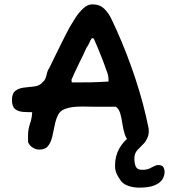

<svg xmlns="http://www.w3.org/2000/svg" viewBox="-20 -698 777 883"><path d="M160 -10Q145 -10 130 -19.5Q115 -29 109 -45V-76Q109 -103 118 -129Q127 -155 128 -182Q107 -182 85.5 -183.5Q64 -185 49.5 -196.5Q35 -208 35 -238Q35 -268 50.5 -280Q66 -292 89 -295Q112 -298 134 -300Q156 -302 169 -313L184 -328Q192 -341 195 -357Q198 -373 207 -386Q213 -399 226.5 -426Q240 -453 255 -484Q270 -515 283 -540Q296 -565 301 -574Q311 -591 326.5 -615.5Q342 -640 362.5 -659Q383 -678 405 -678Q438 -678 458.5 -658.5Q479 -639 492 -611.5Q505 -584 516 -560Q564 -453 602.5 -337Q641 -221 664 -105V-90Q664 -71 650.5 -50.5Q637 -30 618 -30Q590 -30 575 -45Q560 -60 553 -83Q546 -106 542.5 -131Q539 -156 533 -176.5Q527 -197 513 -207H425Q410 -207 393 -207.5Q376 -208 359 -208Q338 -208 317.5 -206Q297 -204 279 -197Q256 -189 246 -167.5Q236 -146 231 -119.5Q226 -93 220 -68Q214 -43 201 -26.5Q188 -10 160 -10ZM312 -319H337Q371 -319 400.5 -319.5Q430 -320 479 -323V-332Q479 -343 476.5 -353.5Q474 -364 469 -375Q462 -397 450 -427.5Q438 -458 427 -484.5Q416 -511 411 -521Q410 -522 405 -522H402Q395 -512 390.5 -500.5Q386 -489 378 -479Q374 -469 364.5 -449.5Q355 -430 344 -407.5Q333 -385 323.5 -364.5Q314 -344 309 -332V-327Q309 -319 312 -319ZM619 165Q597 165 573.5 158Q550 151 537 135Q527 122 518 104.5Q509 87 509 65Q509 20 527.5 -13Q546 -46 571.5 -65Q597 -84 616 -85Q632 -85 643.5 -80Q655 -75 655 -68Q655 -51 641 -37.5Q627 -24 612.5 -8.5Q598 7 598 30Q598 55 605 69Q612 83 633 83Q654 83 666.5 77.5Q679 72 688.5 66.5Q698 61 708 61Q726 61 731.5 71Q737 81 737 93Q737 110 727 126.5Q717 143 691.5 154Q666 165 619 165Z"/></svg>

Font: Fuzzy Bubbles
Style: Bold
Weight: 700
Designer: Robert E. Leuschke
Foundry: Robert E. Leuschke
Version: Version 1.010; ttfautohint (v1.8.3)